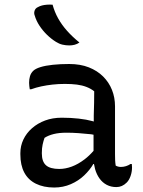

<svg xmlns="http://www.w3.org/2000/svg" viewBox="-20 -828 640 858"><path d="M494 -353V-139Q494 -124 494.5 -112.5Q495 -101 497 -88Q502 -85 508 -83.5Q514 -82 520 -82Q532 -82 543 -85.5Q554 -89 563 -95H569Q569 -91 569.5 -88Q570 -85 570 -80Q570 -60 563.5 -41.5Q557 -23 546.5 -12.5Q536 -2 524.5 3Q513 8 500 8Q476 8 457 -2Q438 -12 425 -30Q412 -48 405 -72Q402 -83 400 -95H397Q382 -69 356.5 -44.5Q331 -20 296.5 -5Q262 10 222 10Q175 10 140.5 -7Q106 -24 88.5 -57Q71 -90 71 -138V-144Q71 -176 84.5 -204.5Q98 -233 123 -255Q148 -277 181.5 -289.5Q215 -302 256 -302Q296 -302 331.5 -298Q367 -294 392 -287Q396 -286 399 -285Q399 -299 399 -312Q400 -342 400.5 -368Q401 -394 401 -420Q386 -432 366.5 -439.5Q347 -447 323.5 -450Q300 -453 270 -453Q241 -453 214.5 -450Q188 -447 164.5 -442Q141 -437 119 -429H113Q112 -435 111 -443Q110 -451 110 -458Q110 -474 114 -487.5Q118 -501 128 -511Q138 -521 160.5 -528Q183 -535 216 -538.5Q249 -542 289 -542Q339 -542 377 -527Q415 -512 441 -486Q467 -460 480.5 -426Q494 -392 494 -353ZM167 -142Q167 -106 185.5 -89.5Q204 -73 245 -73Q272 -73 300.5 -83.5Q329 -94 358 -116Q379 -132 398 -154V-226Q393 -227 387 -228Q359 -231 331.5 -233Q304 -235 277 -235Q244 -235 220 -229Q196 -223 179 -212Q174 -198 170.5 -182Q167 -166 167 -145ZM215 -807Q224 -774 240 -745.5Q256 -717 279.5 -690.5Q303 -664 335 -638Q325 -631 313.5 -628Q302 -625 290 -625Q274 -625 259 -628.5Q244 -632 230 -641Q209 -654 190 -672.5Q171 -691 156.5 -713Q142 -735 135 -759Q131 -769 134.5 -780Q138 -791 149 -796Q158 -801 167.5 -803.5Q177 -806 189.5 -807Q202 -808 215 -807Z"/></svg>

Font: Code D Ace
Style: Regular
Weight: 400
Version: Version 1.085; ttfautohint (v1.8.4.7-5d5b);Nerd Fonts 3.0.2